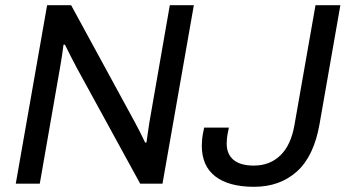

<svg xmlns="http://www.w3.org/2000/svg" viewBox="-20 -706 1335 738"><path d="M40.6 0 161.1 -686H253.4L498.2 -236.5Q505.7 -222.5 517.9 -198.9Q530 -175.2 538 -157.8L543.1 -158.8Q545.5 -175.7 548.3 -196Q551.1 -216.3 554 -234.3L632.7 -686H725.1L604.6 0H518.8L275.2 -445Q267.1 -460.2 252.9 -487.8Q238.7 -515.3 229.6 -534.4L224.1 -534Q222.1 -516.1 218.3 -491.9Q214.5 -467.8 211.5 -450.3L132.9 0ZM956.5 12Q859.6 12 807.7 -27.9Q755.7 -67.8 755.7 -146.1Q755.7 -156.1 756.9 -171.2Q758.2 -186.4 764.8 -215.6H859.8Q853.3 -186.2 852.3 -173.6Q851.3 -161.1 851.3 -154.7Q851.3 -113.3 877.8 -91.4Q904.3 -69.5 955.5 -69.5Q1017.2 -69.5 1057.9 -109Q1098.5 -148.4 1111.8 -225.4L1192.7 -686H1288.3L1208.4 -229.9Q1186.8 -105.7 1121.3 -46.9Q1055.7 12 956.5 12Z"/></svg>

Font: Archivo Variable SemiBold
Style: Italic
Weight: 600
Italic angle: -10°
Designer: Hector Gatti
Foundry: Omnibus-Type
Version: Version 2.001